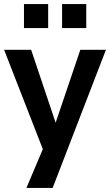

<svg xmlns="http://www.w3.org/2000/svg" viewBox="-20 -737 537 937"><path d="M109 180 205 -47V32L0 -494H132L259 -116H244L372 -494H497L237 180ZM283 -600V-717H401V-600ZM97 -600V-717H215V-600Z"/></svg>

Font: Nunito Sans 10pt SemiCondensed
Style: Bold
Weight: 700
Width: 4
Designer: Vernon Adams
Foundry: Vernon Adams
Version: Version 3.101;gftools[0.9.27]